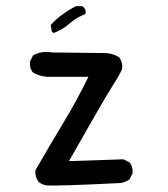

<svg xmlns="http://www.w3.org/2000/svg" viewBox="-20 -597 540 616"><path d="M130.9 -2Q115.2 -3.9 103.5 -13.7Q91.8 -29.3 93.8 -50.8Q136.7 -126 181.6 -200.2Q226.6 -274.4 263.7 -350.6H148.4Q113.3 -348.6 85.9 -364.3Q74.2 -377.9 76.2 -399.4L85.9 -418.9Q111.3 -434.6 146.5 -428.7L315.4 -426.8Q340.8 -426.8 362.3 -413.1Q374 -397.5 372.1 -376L360.4 -352.5Q317.4 -284.2 278.8 -215.8Q240.2 -147.5 201.2 -80.1L376 -85.9L395.5 -76.2Q407.2 -62.5 405.3 -41L395.5 -21.5Q381.8 -11.7 366.2 -9.8Q169.9 0 130.9 -2ZM152.3 -491.2 146.5 -495.1 142.6 -516.6Q160.2 -536.1 180.7 -550.8Q201.2 -565.4 222.7 -577.1H244.1Q257.8 -567.4 253.9 -551.8Q226.6 -542 203.1 -521.5Q179.7 -501 152.3 -491.2Z"/></svg>

Font: JasonHandwriting2
Style: Regular
Weight: 400
Version: Version 1.05.10